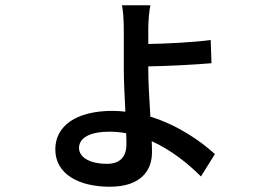

<svg xmlns="http://www.w3.org/2000/svg" viewBox="-20 -645 1040 729"><path d="M460 -97C460 -50 436 -23 386 -23C319 -23 280 -49 280 -83C280 -123 324 -145 396 -145C417 -145 439 -143 459 -139C460 -124 460 -109 460 -97ZM543 -393C610 -394 715 -399 783 -405L780 -493C712 -484 608 -479 543 -478V-537C543 -567 547 -608 551 -625H443C447 -609 450 -569 450 -536V-386C450 -340 453 -279 456 -221C440 -223 423 -224 407 -224C268 -224 190 -166 190 -78C190 16 279 64 397 64C515 64 557 2 557 -66C557 -78 557 -92 556 -109C631 -75 695 -23 743 25L796 -60C741 -110 655 -170 551 -202C547 -266 543 -335 543 -379Z"/></svg>

Font: Noto Sans T Chinese Medium
Style: Regular
Weight: 500
Designer: Ryoko NISHIZUKA (kana & ideographs); Paul D. Hunt (Latin, Greek & Cyrillic); Wenlong ZHANG (bopomofo); Sandoll Communica
Foundry: Adobe Systems Incorporated
Version: Version 1.000;PS 1;hotconv 1.0.78;makeotf.lib2.5.61930